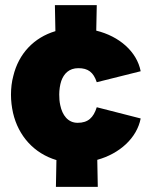

<svg xmlns="http://www.w3.org/2000/svg" viewBox="-20 -724 590 752"><path d="M284 -243C246 -243 224 -273 216 -312C213 -325 212 -339 212 -354C212 -372 215 -392 220 -407C230 -435 250 -457 287 -457C325 -457 346 -441 359 -402L531 -445C516 -522 447 -582 357 -604L359 -704H195L197 -602C113 -577 53 -514 32 -426C26 -404 23 -379 23 -353C23 -328 26 -305 31 -282C52 -191 114 -123 201 -97L199 8H363L361 -98C448 -122 516 -183 531 -260L359 -304C346 -263 325 -243 284 -243Z"/></svg>

Font: Arthouse Owned Black
Style: Regular
Weight: 900
Designer: Jeremy Tribby
Foundry: Tribby Type
Version: Version 1.000;PS 001.000;hotconv 1.0.88;makeotf.lib2.5.64775